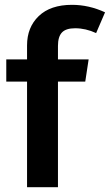

<svg xmlns="http://www.w3.org/2000/svg" viewBox="-20 -775 455 795"><path d="M220 -585V-529H347L333 -437H220V0H92V-437H6V-529H92V-587Q92 -662 140.5 -708.5Q189 -755 278 -755Q348 -755 415 -724L378 -638Q335 -658 291 -658Q253 -658 236.5 -640.5Q220 -623 220 -585Z"/></svg>

Font: Fira Sans Medium
Style: Regular
Weight: 500
Designer: bBox Type GmbH & Carrois Corporate GbR & Edenspiekermann AG
Foundry: bBox Type GmbH & Carrois Corporate GbR & Edenspiekermann AG
Version: Version 4.301